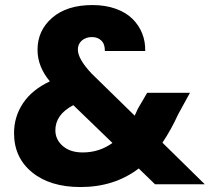

<svg xmlns="http://www.w3.org/2000/svg" viewBox="-20 -736 838 767"><path d="M560.1 -532.2H398.9Q399.4 -559.6 385 -573.7Q370.6 -587.9 347.2 -587.9Q322.8 -587.9 306.9 -574Q291 -560.1 291 -538.1Q291 -500 347.2 -440.9L518.1 -273.9Q519 -276.4 523.7 -286.1Q528.3 -295.9 530.8 -301.8L567.9 -365.2H738.8L690.9 -277.8Q665 -220.2 628.9 -166L797.9 0H599.1L534.2 -63Q437 11.2 301.8 11.2Q180.2 11.2 108.2 -47.6Q36.1 -106.4 36.1 -204.1Q36.1 -270 72 -323.7Q107.9 -377.4 179.2 -411.1Q129.9 -469.7 129.9 -537.1Q129.9 -614.3 188.5 -665Q247.1 -715.8 349.1 -715.8Q401.4 -715.8 442.6 -700.9Q483.9 -686 509.5 -660.4Q535.2 -634.8 548.1 -602.1Q561 -569.3 560.1 -532.2ZM310.1 -127Q377 -127 429.2 -165L272.9 -315.9Q201.2 -278.3 201.2 -215.8Q201.2 -178.2 231 -152.6Q260.7 -127 310.1 -127Z"/></svg>

Font: SVN-Poppins
Style: Bold
Weight: 700
Designer: Ninad Kale (Devanagari), Jonny Pinhorn (Latin)
Foundry: Indian Type Foundry
Version: Version 3.200;PS 1.000;hotconv 16.6.54;makeotf.lib2.5.65590